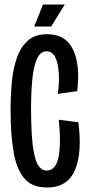

<svg xmlns="http://www.w3.org/2000/svg" viewBox="-20 -822 394 853"><path d="M189 11Q122 11 87.5 -30Q53 -71 40 -148.5Q27 -226 27 -335Q27 -401 33 -461Q39 -521 56 -568Q73 -615 105 -642.5Q137 -670 189 -670Q272 -670 304.5 -602Q337 -534 323 -417L237 -405Q244 -457 241 -500Q238 -543 225 -568.5Q212 -594 187 -594Q159 -594 144 -560Q129 -526 123.5 -469Q118 -412 118 -343Q118 -237 125.5 -176.5Q133 -116 148.5 -90Q164 -64 187 -64Q229 -64 240.5 -127Q252 -190 241 -290L328 -279Q346 -144 313 -66.5Q280 11 189 11ZM207 -704H132L171 -802H268Z"/></svg>

Font: Bricolage Grotesque 48pt Condensed
Style: Regular
Weight: 400
Width: 3
Designer: Mathieu Triay
Foundry: Atelier Triay
Version: Version 1.000; ttfautohint (v1.8.4.7-5d5b);gftools[0.9.32]